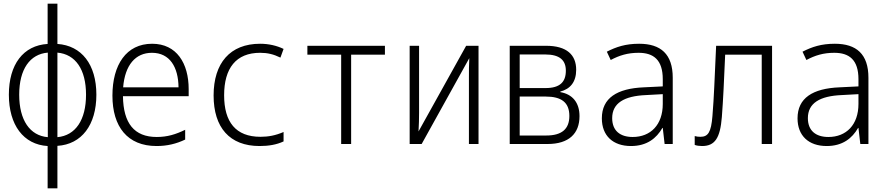

<svg xmlns="http://www.w3.org/2000/svg" viewBox="-20 -780 4810 1040"><path d="M238 240H291V10C422 2 502 -103 502 -267C502 -431 422 -533 291 -542V-760H238V-542C106 -534 28 -431 28 -267C28 -103 107 3 238 11ZM84 -267C84 -405 142 -487 239 -495V-37C142 -45 84 -129 84 -267ZM446 -267C446 -130 389 -46 291 -37V-495C389 -486 446 -404 446 -267Z M828 11C885 11 935 -1 983 -24V-77C932 -52 886 -38 829 -38C707 -38 648 -112 646 -259H1002V-297C1002 -437 937 -543 804 -543C664 -543 589 -429 589 -262C589 -94 670 11 828 11ZM647 -307C657 -428 714 -494 803 -494C900 -494 946 -416 947 -307Z M1386 11C1434 11 1478 4 1516 -14V-65C1472 -46 1433 -39 1391 -39C1257 -39 1194 -119 1194 -264C1194 -410 1258 -494 1389 -494C1430 -494 1462 -486 1499 -468L1516 -515C1479 -533 1435 -543 1389 -543C1226 -543 1137 -438 1137 -263C1137 -89 1224 11 1386 11Z M1828 0H1882V-484H2065V-532H1645V-484H1828Z M2199 0H2264L2522 -465C2520 -429 2520 -394 2520 -359V0H2572V-532H2505L2247 -68C2249 -104 2250 -135 2250 -169V-532H2199Z M2741 0H2946C3061 0 3119 -56 3119 -151C3119 -225 3080 -270 3015 -281V-284C3069 -298 3101 -336 3101 -402C3101 -483 3050 -532 2938 -532H2741ZM2795 -303V-485H2933C3013 -485 3045 -453 3045 -397C3045 -335 3012 -303 2935 -303ZM2795 -46V-257H2936C3020 -257 3064 -226 3064 -152C3064 -81 3023 -46 2939 -46Z M3398 11C3484 11 3536 -31 3568 -87H3570L3580 0H3624V-359C3624 -487 3559 -543 3442 -543C3368 -543 3318 -526 3267 -500L3288 -455C3335 -480 3380 -494 3439 -494C3520 -494 3570 -456 3570 -351V-312L3468 -307C3322 -301 3240 -249 3240 -139C3240 -45 3300 11 3398 11ZM3407 -38C3339 -38 3296 -72 3296 -140C3296 -221 3360 -260 3479 -265L3570 -270V-217C3570 -104 3504 -38 3407 -38Z M3783 11C3853 11 3881 -33 3890 -146C3898 -250 3901 -329 3908 -484H4106V0H4162V-532H3859C3850 -342 3848 -261 3839 -151C3832 -63 3815 -39 3774 -39C3763 -39 3754 -40 3743 -43V5C3754 9 3768 11 3783 11Z M4458 11C4544 11 4596 -31 4628 -87H4630L4640 0H4684V-359C4684 -487 4619 -543 4502 -543C4428 -543 4378 -526 4327 -500L4348 -455C4395 -480 4440 -494 4499 -494C4580 -494 4630 -456 4630 -351V-312L4528 -307C4382 -301 4300 -249 4300 -139C4300 -45 4360 11 4458 11ZM4467 -38C4399 -38 4356 -72 4356 -140C4356 -221 4420 -260 4539 -265L4630 -270V-217C4630 -104 4564 -38 4467 -38Z"/></svg>

Font: Noto Sans Mono Condensed Light
Style: Regular
Weight: 300
Width: 3
Designer: Monotype Design Team
Foundry: Monotype Imaging Inc.
Version: Version 2.014